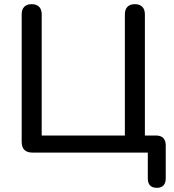

<svg xmlns="http://www.w3.org/2000/svg" viewBox="-20 -732 837 921"><path d="M689 124V0H136Q84 0 84 -52V-663Q84 -687 96.5 -699.5Q109 -712 132 -712Q155 -712 167.5 -699.5Q180 -687 180 -663V-82H579V-663Q579 -687 591.5 -699.5Q604 -712 627 -712Q650 -712 662.5 -699.5Q675 -687 675 -663V-82H728Q751 -82 763 -70Q775 -58 775 -35V124Q775 146 764 157.5Q753 169 733 169Q689 169 689 124Z"/></svg>

Font: SN Pro
Style: Regular
Weight: 400
Designer: Tobias Whetton
Foundry: Supernotes
Version: Version 1.003